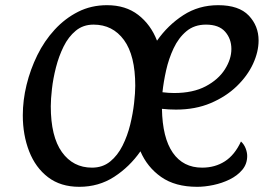

<svg xmlns="http://www.w3.org/2000/svg" viewBox="-20 -704 1052 741"><path d="M286 17Q214 17 165.5 -20Q117 -57 92.5 -120Q68 -183 68 -259Q68 -317 82.5 -376.5Q97 -436 124 -491Q151 -546 191 -589.5Q231 -633 281.5 -658.5Q332 -684 393 -684Q465 -684 513.5 -646.5Q562 -609 586 -547Q628 -607 687.5 -645.5Q747 -684 822 -684Q902 -684 940 -644Q978 -604 978 -548Q978 -504 956.5 -457.5Q935 -411 893.5 -371Q852 -331 793 -306Q734 -281 659 -281Q632 -281 605 -284Q607 -172 647 -114.5Q687 -57 760 -57Q810 -57 848 -81.5Q886 -106 910 -158Q922 -147 928 -131.5Q934 -116 934 -102Q934 -71 915 -48.5Q896 -26 866.5 -11.5Q837 3 803.5 10Q770 17 741 17Q656 17 602 -21Q548 -59 522 -120Q480 -60 420.5 -21.5Q361 17 286 17ZM335 -57Q376 -57 405 -80.5Q434 -104 453 -142Q472 -180 482.5 -223Q493 -266 497.5 -306Q502 -346 502 -373Q502 -490 458.5 -549.5Q415 -609 341 -609Q301 -609 272.5 -585.5Q244 -562 225.5 -524.5Q207 -487 196 -444Q185 -401 180.5 -361Q176 -321 176 -294Q176 -177 219 -117Q262 -57 335 -57ZM652 -345Q725 -345 774 -371Q823 -397 848 -436.5Q873 -476 873 -515Q873 -554 849 -581.5Q825 -609 775 -609Q730 -609 699.5 -583.5Q669 -558 650 -517.5Q631 -477 621 -432Q611 -387 607 -348Q631 -345 652 -345Z"/></svg>

Font: Paprika
Style: Regular
Weight: 400
Designer: Eduardo Rodriguez Tunni
Foundry: Eduardo Rodriguez Tunni
Version: Version 1.010; ttfautohint (v1.8.3)